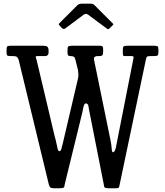

<svg xmlns="http://www.w3.org/2000/svg" viewBox="-20 -994 880 1024"><path d="M314 -225.5 395.5 -573Q399 -589.5 398 -599.5Q397 -609.5 396 -620L382 -676Q379.5 -688 373.5 -691.5Q367.5 -695 352.5 -695H358.5Q345.5 -695 342.8 -699.2Q340 -703.5 340 -717V-726Q340 -742 344 -746Q348 -750 363.5 -750H511.5Q523 -750 526.5 -746.5Q530 -743 530 -731V-718Q530 -701 524.2 -698Q518.5 -695 514.5 -695H500.5Q492 -695 485.5 -691Q479 -687 482.5 -670.5L570 -243Q574 -224.5 575.5 -203.2Q577 -182 582 -182Q585.5 -182 589.8 -186.2Q594 -190.5 598 -207L691 -679Q694.5 -690.5 690.8 -692.8Q687 -695 682.5 -695H643.5Q638 -695 636.5 -699.2Q635 -703.5 635 -717V-725Q635 -740.5 638 -745.2Q641 -750 656.5 -750H800.5Q815.5 -750 820.2 -747Q825 -744 825 -729V-717Q825 -702.5 821 -698.8Q817 -695 802.5 -695H783.5Q767.5 -695 763.8 -691.5Q760 -688 758 -676L617 -4Q615 6 611.5 8Q608 10 595 10H559Q545.5 10 540 7Q534.5 4 534 -8L454 -413Q452 -434 447.5 -438.2Q443 -442.5 438.5 -442.5Q431.5 -443 427.2 -430.8Q423 -418.5 420 -398L325 -10Q324.5 2.5 319.8 6.2Q315 10 298 10H267Q253 10 248 5Q243 0 240.5 -10L79.5 -675Q75 -687.5 69 -691.2Q63 -695 46.5 -695H35.5Q22.5 -695 18.8 -698.2Q15 -701.5 15 -714V-727Q15 -742 18.5 -746Q22 -750 36.5 -750H211.5Q225.5 -750 232.2 -745Q239 -740 239 -725V-712.5Q239 -704.5 234 -699.8Q229 -695 223.5 -695H179.5Q169.5 -695 170.5 -689.2Q171.5 -683.5 176.5 -669L272.5 -263.5Q277.5 -248 280.8 -230.2Q284 -212.5 287.5 -200Q291 -187.5 296.5 -187.5Q303.5 -187.5 307 -198.8Q310.5 -210 314 -225.5ZM309.5 -845 298.5 -857Q293 -862.5 293 -864.5Q293 -866.5 298.5 -872L392.5 -966Q401 -974.5 419 -974.5H461.5Q471.5 -974.5 475.8 -972.5Q480 -970.5 484.5 -966L580.5 -870Q584.5 -866.5 584.8 -865Q585 -863.5 581 -859.5L564.5 -843Q559 -837.5 557 -837.8Q555 -838 548.5 -842.5L451 -915Q438 -924.5 426 -915.5L327.5 -842Q319 -835.5 309.5 -845Z"/></svg>

Font: Besley* Condensed
Style: Regular
Weight: 400
Width: 3
Designer: Owen Earl
Foundry: indestructible type*
Version: Version 3.000; ttfautohint (v1.8.3)